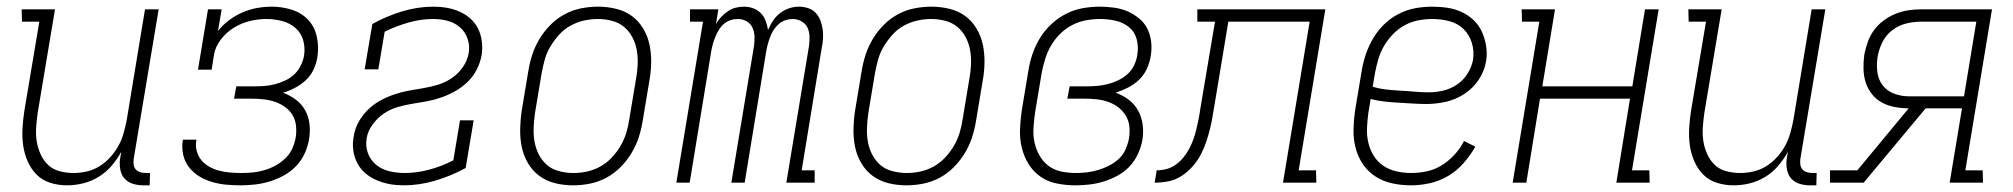

<svg xmlns="http://www.w3.org/2000/svg" viewBox="-20 -548 6040 576"><path d="M181 8Q155 8 131 0.5Q107 -7 90 -24Q73 -41 63 -64Q53 -87 49.5 -112Q46 -137 47.5 -163Q49 -189 53 -215L98 -483H46L45 -520H145L93 -209Q90 -188 88.5 -166.5Q87 -145 90 -125Q93 -105 101.5 -86Q110 -67 124 -53.5Q138 -40 158.5 -34.5Q179 -29 201 -29Q220 -29 240 -33.5Q260 -38 278 -49Q296 -60 310.5 -76Q325 -92 335 -110Q345 -128 350.5 -147.5Q356 -167 360 -187L415 -520H456L381 -71Q380 -63 381 -54.5Q382 -46 387 -40Q392 -34 400.5 -31.5Q409 -29 417 -29H430L429 8H410Q394 8 379 3.5Q364 -1 354 -12Q344 -23 341 -39Q338 -55 340 -71L344 -93Q332 -71 315 -51Q298 -31 276 -17.5Q254 -4 229.5 2Q205 8 181 8Z M702 8Q680 8 658.5 6Q637 4 616.5 -2Q596 -8 578.5 -18.5Q561 -29 548 -45Q535 -61 530 -82Q525 -103 528 -125L529 -129H569V-126Q566 -110 570.5 -94Q575 -78 585 -66.5Q595 -55 608.5 -47.5Q622 -40 637.5 -36Q653 -32 669.5 -30.5Q686 -29 703 -29Q720 -29 737 -30.5Q754 -32 771.5 -37Q789 -42 805 -50.5Q821 -59 835 -72Q849 -85 856.5 -101.5Q864 -118 867 -135Q870 -153 868 -171Q866 -189 857.5 -203Q849 -217 835 -227Q821 -237 805 -242.5Q789 -248 771 -250Q753 -252 735 -252H682L689 -289H742Q757 -289 772.5 -290Q788 -291 803.5 -295Q819 -299 834.5 -306Q850 -313 862 -324Q874 -335 881.5 -350Q889 -365 892 -380Q896 -405 889.5 -427.5Q883 -450 866 -464.5Q849 -479 826 -485Q803 -491 779 -491Q755 -491 730 -485Q705 -479 682.5 -465.5Q660 -452 643 -430Q626 -408 622 -384L615 -339H574L604 -520H645L634 -455Q649 -474 668 -488Q687 -502 708 -511Q729 -520 751 -524Q773 -528 795 -528Q826 -528 855 -519Q884 -510 904 -489Q924 -468 930.5 -437.5Q937 -407 932 -376Q929 -357 920.5 -339Q912 -321 897.5 -307.5Q883 -294 865 -284.5Q847 -275 829 -270Q850 -262 867.5 -249Q885 -236 895.5 -217Q906 -198 908.5 -175.5Q911 -153 907 -129Q903 -107 893.5 -86.5Q884 -66 867.5 -49Q851 -32 830.5 -21Q810 -10 788.5 -3.5Q767 3 745 5.5Q723 8 702 8Z M1192 8Q1170 8 1150 4.5Q1130 1 1111 -7Q1092 -15 1077 -27.5Q1062 -40 1052.5 -57.5Q1043 -75 1040 -96Q1037 -117 1041 -138Q1044 -160 1055 -180.5Q1066 -201 1082.5 -217.5Q1099 -234 1119.5 -245.5Q1140 -257 1162 -264.5Q1184 -272 1206 -276Q1228 -280 1249.5 -283.5Q1271 -287 1293 -293.5Q1315 -300 1335 -313.5Q1355 -327 1368.5 -346.5Q1382 -366 1386 -388Q1390 -410 1383 -431Q1376 -452 1360 -466Q1344 -480 1323 -485.5Q1302 -491 1279 -491Q1243 -491 1206 -480.5Q1169 -470 1134 -453L1115 -340H1074L1097 -476Q1140 -500 1187 -514Q1234 -528 1280 -528Q1301 -528 1321 -524.5Q1341 -521 1359 -513Q1377 -505 1391.5 -492Q1406 -479 1414.5 -461.5Q1423 -444 1425.5 -423.5Q1428 -403 1425 -383Q1421 -361 1410.5 -340Q1400 -319 1383 -302.5Q1366 -286 1345.5 -274.5Q1325 -263 1303.5 -255.5Q1282 -248 1260 -244Q1238 -240 1216 -236.5Q1194 -233 1172 -226.5Q1150 -220 1131 -207Q1112 -194 1097.5 -174Q1083 -154 1080 -133Q1076 -109 1084 -88Q1092 -67 1108.5 -53.5Q1125 -40 1147.5 -34.5Q1170 -29 1194 -29Q1230 -29 1267.5 -39Q1305 -49 1340 -67L1360 -187H1401L1377 -44Q1333 -20 1285.5 -6Q1238 8 1192 8Z M1699 8Q1671 8 1645 1.5Q1619 -5 1598.5 -20Q1578 -35 1564.5 -57.5Q1551 -80 1545.5 -106Q1540 -132 1540.5 -160Q1541 -188 1545 -215L1565 -335Q1569 -360 1577 -384.5Q1585 -409 1599 -432Q1613 -455 1632 -474Q1651 -493 1674.5 -505.5Q1698 -518 1723.5 -523Q1749 -528 1774 -528Q1802 -528 1828.5 -521.5Q1855 -515 1875.5 -500Q1896 -485 1909.5 -462.5Q1923 -440 1928.5 -414Q1934 -388 1933.5 -360Q1933 -332 1928 -305L1908 -185Q1904 -160 1896 -135.5Q1888 -111 1874 -88Q1860 -65 1841 -46Q1822 -27 1798.5 -14.5Q1775 -2 1749.5 3Q1724 8 1699 8ZM1700 -29Q1721 -29 1741.5 -33.5Q1762 -38 1781 -48.5Q1800 -59 1815.5 -75.5Q1831 -92 1842 -111Q1853 -130 1859 -150Q1865 -170 1868 -191L1888 -311Q1892 -332 1893 -354Q1894 -376 1890.5 -396.5Q1887 -417 1877.5 -435.5Q1868 -454 1852.5 -467Q1837 -480 1816 -485.5Q1795 -491 1774 -491Q1753 -491 1732.5 -486.5Q1712 -482 1692.5 -471.5Q1673 -461 1658 -444.5Q1643 -428 1631.5 -409Q1620 -390 1614.5 -370Q1609 -350 1605 -329L1585 -209Q1582 -188 1581 -166Q1580 -144 1583.5 -123.5Q1587 -103 1596.5 -84.5Q1606 -66 1621 -53Q1636 -40 1657.5 -34.5Q1679 -29 1700 -29Z M2009 0 2089 -483H2050V-520H2135L2128 -476Q2134 -487 2143.5 -497Q2153 -507 2164 -514.5Q2175 -522 2187.5 -525Q2200 -528 2212 -528Q2227 -528 2240 -523Q2253 -518 2262.5 -508.5Q2272 -499 2277 -485.5Q2282 -472 2284 -458Q2290 -472 2298.5 -485Q2307 -498 2319.5 -508Q2332 -518 2347 -523Q2362 -528 2377 -528Q2391 -528 2404.5 -523.5Q2418 -519 2427 -509.5Q2436 -500 2441 -487Q2446 -474 2448 -460Q2450 -446 2449 -431.5Q2448 -417 2445 -403L2385 -37H2424V0H2339L2407 -410Q2409 -424 2408.5 -438.5Q2408 -453 2402.5 -465Q2397 -477 2384.5 -484Q2372 -491 2358 -491Q2347 -491 2336.5 -487.5Q2326 -484 2317 -476.5Q2308 -469 2301.5 -459Q2295 -449 2291 -438.5Q2287 -428 2284 -417.5Q2281 -407 2279 -396L2214 0H2174L2242 -410Q2244 -424 2243.5 -438.5Q2243 -453 2237.5 -465Q2232 -477 2220 -484Q2208 -491 2193 -491Q2182 -491 2171.5 -487.5Q2161 -484 2152 -476.5Q2143 -469 2137 -459Q2131 -449 2126.5 -438.5Q2122 -428 2119 -417.5Q2116 -407 2114 -396L2049 0Z M2699 8Q2671 8 2645 1.5Q2619 -5 2598.5 -20Q2578 -35 2564.5 -57.5Q2551 -80 2545.5 -106Q2540 -132 2540.5 -160Q2541 -188 2545 -215L2565 -335Q2569 -360 2577 -384.5Q2585 -409 2599 -432Q2613 -455 2632 -474Q2651 -493 2674.5 -505.5Q2698 -518 2723.5 -523Q2749 -528 2774 -528Q2802 -528 2828.5 -521.5Q2855 -515 2875.5 -500Q2896 -485 2909.5 -462.5Q2923 -440 2928.5 -414Q2934 -388 2933.5 -360Q2933 -332 2928 -305L2908 -185Q2904 -160 2896 -135.5Q2888 -111 2874 -88Q2860 -65 2841 -46Q2822 -27 2798.5 -14.5Q2775 -2 2749.5 3Q2724 8 2699 8ZM2700 -29Q2721 -29 2741.5 -33.5Q2762 -38 2781 -48.5Q2800 -59 2815.5 -75.5Q2831 -92 2842 -111Q2853 -130 2859 -150Q2865 -170 2868 -191L2888 -311Q2892 -332 2893 -354Q2894 -376 2890.5 -396.5Q2887 -417 2877.5 -435.5Q2868 -454 2852.5 -467Q2837 -480 2816 -485.5Q2795 -491 2774 -491Q2753 -491 2732.5 -486.5Q2712 -482 2692.5 -471.5Q2673 -461 2658 -444.5Q2643 -428 2631.5 -409Q2620 -390 2614.5 -370Q2609 -350 2605 -329L2585 -209Q2582 -188 2581 -166Q2580 -144 2583.5 -123.5Q2587 -103 2596.5 -84.5Q2606 -66 2621 -53Q2636 -40 2657.5 -34.5Q2679 -29 2700 -29Z M3206 8Q3178 8 3150.5 2.5Q3123 -3 3101.5 -18Q3080 -33 3066 -55.5Q3052 -78 3045.5 -104.5Q3039 -131 3040 -159Q3041 -187 3045 -215L3065 -335Q3069 -361 3077.5 -386Q3086 -411 3100 -434Q3114 -457 3134.5 -476Q3155 -495 3179 -507Q3203 -519 3228.5 -523.5Q3254 -528 3279 -528Q3301 -528 3322.5 -525Q3344 -522 3362.5 -514Q3381 -506 3397 -493Q3413 -480 3422 -462Q3431 -444 3433.5 -422.5Q3436 -401 3432 -379Q3429 -360 3420.5 -341.5Q3412 -323 3397.5 -309Q3383 -295 3364.5 -285.5Q3346 -276 3327 -270Q3349 -262 3366.5 -248.5Q3384 -235 3394.5 -216Q3405 -197 3408 -174Q3411 -151 3407 -127Q3403 -106 3393.5 -85.5Q3384 -65 3368.5 -48.5Q3353 -32 3332.5 -21Q3312 -10 3291 -3.5Q3270 3 3248.5 5.5Q3227 8 3206 8ZM3208 -29Q3224 -29 3241 -31Q3258 -33 3274.5 -38Q3291 -43 3307 -51Q3323 -59 3336.5 -71.5Q3350 -84 3357 -100.5Q3364 -117 3367 -133Q3370 -152 3368 -169.5Q3366 -187 3357 -201.5Q3348 -216 3335 -226Q3322 -236 3305.5 -242Q3289 -248 3271 -250Q3253 -252 3235 -252H3182L3189 -289H3242Q3258 -289 3273.5 -290.5Q3289 -292 3304.5 -296Q3320 -300 3335.5 -307.5Q3351 -315 3363.5 -326.5Q3376 -338 3383 -353.5Q3390 -369 3392 -384Q3396 -408 3390 -430.5Q3384 -453 3366.5 -467Q3349 -481 3326 -486Q3303 -491 3280 -491Q3259 -491 3237.5 -487Q3216 -483 3196 -472.5Q3176 -462 3160 -446Q3144 -430 3133 -411Q3122 -392 3115.5 -371Q3109 -350 3105 -329L3085 -209Q3082 -187 3080.5 -164.5Q3079 -142 3083.5 -121Q3088 -100 3098.5 -81.5Q3109 -63 3125.5 -50.5Q3142 -38 3163.5 -33.5Q3185 -29 3208 -29Z M3444 0 3450 -37Q3465 -37 3480 -41Q3495 -45 3508 -54.5Q3521 -64 3531 -76.5Q3541 -89 3548.5 -103.5Q3556 -118 3561 -132.5Q3566 -147 3569.5 -162Q3573 -177 3576 -192Q3579 -207 3581 -222L3625 -483H3572V-520H3956L3876 -37H3928L3929 0H3829L3909 -483H3665L3626 -248Q3622 -227 3619 -206.5Q3616 -186 3611 -165.5Q3606 -145 3599.5 -125Q3593 -105 3583 -85.5Q3573 -66 3558 -49Q3543 -32 3524.5 -20Q3506 -8 3485 -4Q3464 0 3444 0Z M4213 8Q4184 8 4156.5 2Q4129 -4 4106.5 -18.5Q4084 -33 4069 -55Q4054 -77 4047 -103.5Q4040 -130 4040.5 -158.5Q4041 -187 4045 -215L4065 -335Q4069 -360 4077.5 -385Q4086 -410 4099.5 -433Q4113 -456 4132.5 -475Q4152 -494 4176.5 -506.5Q4201 -519 4226.5 -523.5Q4252 -528 4276 -528Q4300 -528 4323 -524.5Q4346 -521 4366 -511.5Q4386 -502 4401.5 -487Q4417 -472 4426 -452Q4435 -432 4438.5 -409Q4442 -386 4438 -363Q4433 -334 4415.5 -308Q4398 -282 4372 -265.5Q4346 -249 4317 -242.5Q4288 -236 4259 -236Q4238 -236 4216.5 -237.5Q4195 -239 4174.5 -240Q4154 -241 4132.5 -243.5Q4111 -246 4092 -251L4085 -209Q4082 -187 4081 -164Q4080 -141 4085 -120Q4090 -99 4101 -81Q4112 -63 4129.5 -51Q4147 -39 4169 -34Q4191 -29 4213 -29Q4237 -29 4260.5 -34Q4284 -39 4305 -52Q4326 -65 4343.5 -84Q4361 -103 4372 -125L4406 -108Q4391 -82 4371 -59Q4351 -36 4325 -20.5Q4299 -5 4270 1.5Q4241 8 4213 8ZM4266 -271Q4287 -271 4309 -276Q4331 -281 4350.5 -294Q4370 -307 4382.5 -327Q4395 -347 4399 -368Q4403 -395 4395.5 -419.5Q4388 -444 4370.5 -461Q4353 -478 4328 -484.5Q4303 -491 4277 -491Q4256 -491 4235 -487Q4214 -483 4194.5 -472.5Q4175 -462 4159 -445.5Q4143 -429 4132 -410Q4121 -391 4115 -370.5Q4109 -350 4105 -329L4098 -288Q4117 -282 4138.5 -279.5Q4160 -277 4181 -276Q4202 -275 4223.5 -273Q4245 -271 4266 -271Z M4518 0 4598 -483H4546L4545 -520H4645L4607 -289H4877L4915 -520H4956L4876 -37H4928L4929 0H4829L4870 -252H4600L4559 0Z M5181 8Q5155 8 5131 0.5Q5107 -7 5090 -24Q5073 -41 5063 -64Q5053 -87 5049.5 -112Q5046 -137 5047.5 -163Q5049 -189 5053 -215L5098 -483H5046L5045 -520H5145L5093 -209Q5090 -188 5088.5 -166.5Q5087 -145 5090 -125Q5093 -105 5101.5 -86Q5110 -67 5124 -53.5Q5138 -40 5158.5 -34.5Q5179 -29 5201 -29Q5220 -29 5240 -33.5Q5260 -38 5278 -49Q5296 -60 5310.5 -76Q5325 -92 5335 -110Q5345 -128 5350.5 -147.5Q5356 -167 5360 -187L5415 -520H5456L5381 -71Q5380 -63 5381 -54.5Q5382 -46 5387 -40Q5392 -34 5400.5 -31.5Q5409 -29 5417 -29H5430L5429 8H5410Q5394 8 5379 3.5Q5364 -1 5354 -12Q5344 -23 5341 -39Q5338 -55 5340 -71L5344 -93Q5332 -71 5315 -51Q5298 -31 5276 -17.5Q5254 -4 5229.5 2Q5205 8 5181 8Z M5470 0V-37H5552L5706 -223Q5685 -223 5664 -227Q5643 -231 5625.5 -240.5Q5608 -250 5595.5 -266Q5583 -282 5577 -301Q5571 -320 5570.5 -341.5Q5570 -363 5573 -385Q5577 -404 5583.5 -422.5Q5590 -441 5602 -457.5Q5614 -474 5631 -486.5Q5648 -499 5666.5 -506.5Q5685 -514 5704.5 -517Q5724 -520 5743 -520H5956L5876 -37H5928L5929 0H5829L5866 -223H5757L5571 0ZM5707 -259H5872L5909 -483H5743Q5721 -483 5698.5 -477.5Q5676 -472 5657 -457.5Q5638 -443 5627.5 -422Q5617 -401 5613 -379Q5609 -355 5612 -332Q5615 -309 5628 -292Q5641 -275 5662.5 -267Q5684 -259 5707 -259Z"/></svg>

Font: Iosevka Curly Slab Extralight
Style: Italic
Weight: 200
Italic angle: -9°
Monospace: yes
Designer: Belleve Invis
Foundry: Belleve Invis
Version: Version 22.1.2; ttfautohint (v1.8.4)